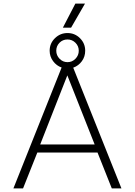

<svg xmlns="http://www.w3.org/2000/svg" viewBox="-20 -1055 755 1075"><path d="M378 -900H332L402 -1035H456ZM660 0H606L526 -201H189L109 0H55L325 -677Q296 -687 277 -713Q258 -739 258 -771Q258 -812 287.5 -841Q317 -870 358 -870Q399 -870 428 -841Q457 -812 457 -771Q457 -738 438.5 -712.5Q420 -687 390 -676ZM358 -707Q384 -707 402.5 -726Q421 -745 421 -771Q421 -797 402.5 -815.5Q384 -834 358 -834Q331 -834 313 -815.5Q295 -797 295 -771Q295 -745 313.5 -726Q332 -707 358 -707ZM510 -246 357 -633 205 -246Z"/></svg>

Font: Prompt ExtraLight
Style: Regular
Weight: 275
Designer: Katatrad Team
Foundry: CadsonDemak
Version: Version 1.001